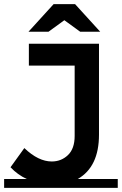

<svg xmlns="http://www.w3.org/2000/svg" viewBox="-20 -911 591 931"><path d="M551 -43V0H0V-43H110Q66 -63 31 -100L98 -193Q166 -128 231 -128Q277 -128 309.5 -159Q342 -190 342 -252V-593H120V-699H460V-258Q460 -102 357 -43ZM240 -891H344L466 -757H369L292 -813L215 -757H118Z"/></svg>

Font: Montserrat Subrayada
Style: Regular
Weight: 400
Designer: Julieta Ulanovsky
Foundry: Julieta Ulanovsky
Version: Version 2.001